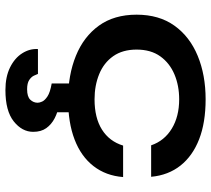

<svg xmlns="http://www.w3.org/2000/svg" viewBox="-56 -492 797 726"><g transform="rotate(90 343.0 -129.5)"><path d="M260 126Q262 131 266.5 141Q271 151 283 159Q295 167 318 167Q346 167 357.5 155Q369 143 369 127Q369 120 364.5 110Q360 100 345 90Q330 80 296 74L377 46Q405 51 428 63Q451 75 465 94.5Q479 114 479 144Q479 186 439.5 217.5Q400 249 321 249Q271 249 235.5 231.5Q200 214 182 185.5Q164 157 166 126ZM296 -7H405V81L296 74ZM650 -196Q645 -131 608.5 -84Q572 -37 508 -12.5Q444 12 356 12Q264 12 191.5 -17.5Q119 -47 77.5 -104.5Q36 -162 36 -247Q36 -332 77.5 -390Q119 -448 191.5 -478Q264 -508 356 -508Q444 -508 507 -483.5Q570 -459 606.5 -413Q643 -367 649 -302H530Q513 -352 467 -380Q421 -408 356 -408Q304 -408 261.5 -390Q219 -372 193.5 -336.5Q168 -301 168 -247Q168 -194 193 -158.5Q218 -123 261 -105.5Q304 -88 356 -88Q426 -88 470.5 -116Q515 -144 531 -196Z"/></g></svg>

Font: Syne
Style: Bold
Weight: 700
Designer: Lucas Descroix
Foundry: Bonjour Monde
Version: Version 2.200